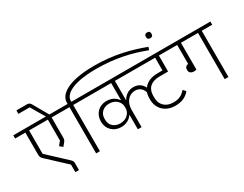

<svg xmlns="http://www.w3.org/2000/svg" viewBox="-121 -1624 2987 2349"><g transform="rotate(-30 1372.0 -449.0)"><path d="M412 72H463V-21C463 -49 458 -60 435 -82L177 -323V-653H442V-357L398 -303L439 -269L471 -307C491 -330 495 -342 495 -377V-653H639V-698H489L371 -905C357 -931 342 -943 314 -943H165V-894H324L412 -745L440 -698H-20V-653H124V-346C124 -312 129 -298 155 -274L412 -35Z M747 0H800V-653H949V-698H800V-714C800 -795 910 -895 1266 -895C1532 -895 1745 -843 1939 -769L1953 -809C1754 -884 1534 -941 1262 -941C886 -941 747 -828 747 -718V-698H599V-653H747Z M1336 0H1389V-245C1389 -358 1458 -427 1541 -427C1603 -427 1643 -390 1659 -336C1650 -308 1647 -282 1647 -246C1647 -105 1744 -19 1881 -19C1981 -19 2043 -56 2084 -108L2050 -144C2008 -93 1958 -66 1880 -66C1770 -66 1704 -135 1704 -231V-262C1704 -359 1761 -427 1893 -427H2010V-653H2147V-698H909V-653H1336V-414H1332C1304 -455 1255 -492 1174 -492C1067 -492 992 -416 992 -308C992 -198 1071 -124 1175 -124C1250 -124 1303 -158 1332 -202H1336ZM1892 -473C1798 -473 1730 -445 1689 -388H1686C1659 -443 1611 -475 1544 -475C1470 -475 1420 -431 1392 -382H1389V-653H1957V-473ZM1188 -169C1102 -169 1048 -227 1048 -297V-319C1048 -388 1099 -448 1187 -448C1283 -448 1336 -381 1336 -319V-297C1336 -233 1280 -169 1188 -169Z M2026 -889C2053 -889 2065 -902 2065 -925V-934C2065 -957 2053 -970 2026 -970C1999 -970 1987 -957 1987 -934V-925C1987 -902 1999 -889 2026 -889Z M2287 -269C2301 -269 2315 -271 2322 -275V-653H2563V0H2616V-653H2764V-698H2107V-653H2269V-386C2237 -380 2220 -360 2220 -328C2220 -292 2243 -269 2287 -269Z"/></g></svg>

Font: IBM Plex Devanagari Light
Style: Regular
Weight: 300
Designer: Mike Abbink, Paul van der Laan, Pieter van Rosmalen, Erin McLaughlin
Foundry: Bold Monday
Version: Version 1.0